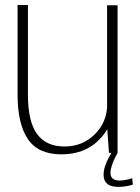

<svg xmlns="http://www.w3.org/2000/svg" viewBox="-20 -613 562 770"><path d="M417 0H451.5V-592H409.5V-105ZM92 -593H50.5V-233Q50.5 -116.5 91.8 -55.2Q133 6 226.5 6Q316.5 6 373.2 -48.2Q430 -102.5 430 -170L410 -196Q410 -124 360.5 -74.8Q311 -25.5 239 -25.5Q165 -25.5 128.5 -75.8Q92 -126 92 -233ZM454 136.5Q466 136.5 478 135Q490 133.5 499.5 131.2Q509 129 513 127L510 101.5Q505.5 103.5 497 105.8Q488.5 108 478.8 109.5Q469 111 459.5 111Q441 111 432 103.2Q423 95.5 423 80.5Q423 68 428.2 51.8Q433.5 35.5 440.5 21.2Q447.5 7 451.5 0H427Q422.5 7 415 21.2Q407.5 35.5 401.5 53Q395.5 70.5 395.5 87.5Q395.5 105.5 403.2 116.5Q411 127.5 424.2 132Q437.5 136.5 454 136.5Z"/></svg>

Font: Anybody UltraCondensed Thin ExtraLight
Style: Regular
Weight: 250
Version: Version 1.111